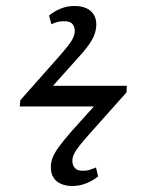

<svg xmlns="http://www.w3.org/2000/svg" viewBox="-20 -568 477 642"><path d="M222 54Q201 54 184.5 47Q168 40 159 26Q150 12 150 -8Q150 -24 155.5 -39.5Q161 -55 176.5 -76.5Q192 -98 221 -131L294 -212H46L48 -233L165 -365Q190 -393 204 -410.5Q218 -428 224 -440.5Q230 -453 230 -465Q230 -478 222.5 -487.5Q215 -497 195 -497Q182 -497 172 -494.5Q162 -492 152 -487L144 -516Q161 -530 182.5 -539Q204 -548 229 -548Q251 -548 267.5 -541Q284 -534 293 -520Q302 -506 302 -486Q302 -471 296.5 -454.5Q291 -438 276.5 -417.5Q262 -397 235 -368L157 -281H404L403 -259L287 -129Q262 -101 248 -83.5Q234 -66 228 -54Q222 -42 222 -30Q222 -16 230 -6.5Q238 3 257 3Q271 3 281 -0.5Q291 -4 301 -8L308 22Q292 35 269.5 44.5Q247 54 222 54Z"/></svg>

Font: Literata Light
Style: Italic
Weight: 300
Italic angle: -2°
Designer: Latin by Veronika Burian and Jose Scaglione. Greek by Irene Vlachou. Cyrillic by Vera Evstafieva
Foundry: TypeTogether
Version: Version 3.103;gftools[0.9.29]